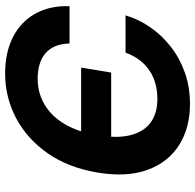

<svg xmlns="http://www.w3.org/2000/svg" viewBox="-26 -752 788 777"><g transform="rotate(-90 368.5 -364.0)"><path d="M335.9 10.3Q238.3 10.3 168.7 -34.2Q99.1 -78.6 68.8 -162.4Q38.6 -246.1 58.1 -363.3Q77.6 -481.4 136 -565.2Q194.3 -648.9 278.6 -693.4Q362.8 -737.8 459.5 -737.8Q522 -737.8 572.8 -720.2Q623.5 -702.6 659.7 -668.9Q695.8 -635.3 714.6 -586.9Q733.4 -538.6 731.4 -477.1H580.6Q579.6 -509.8 569.8 -533.7Q560.1 -557.6 541.5 -574Q522.9 -590.3 496.8 -598.1Q470.7 -606 438 -606Q380.4 -606 333.3 -578.1Q286.1 -550.3 254.2 -496.3Q222.2 -442.4 209.5 -363.8Q195.8 -283.7 209.7 -229.7Q223.6 -175.8 261 -148.7Q298.3 -121.6 356 -121.6Q388.7 -121.6 417.7 -129.4Q446.8 -137.2 470.9 -153.6Q495.1 -169.9 513.4 -193.8Q531.7 -217.8 543.5 -250.5H694.3Q678.7 -197.3 646.2 -150.4Q613.8 -103.5 567.1 -67.1Q520.5 -30.8 462.2 -10.3Q403.8 10.3 335.9 10.3ZM171.9 -308.6 191.9 -430.2H482.9L462.9 -308.6Z"/></g></svg>

Font: Inter 18pt
Style: Bold Italic
Weight: 700
Italic angle: -9.3988°
Designer: Rasmus Andersson
Foundry: rsms
Version: Version 4.001;git-66647c0bb